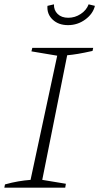

<svg xmlns="http://www.w3.org/2000/svg" viewBox="-23 -866 458 886"><path d="M-3 0 0 -15Q32 -24 61.5 -29Q91 -34 118 -36L241 -609L122 -629L126 -645H407L404 -631Q364 -622 337 -617.5Q310 -613 287 -611L172 -36L281 -18L278 0ZM291 -750Q247 -750 220 -775.5Q193 -801 196 -839L226 -846Q225 -819 243 -801.5Q261 -784 292 -784Q323 -784 349.5 -801.5Q376 -819 386 -846L415 -839Q406 -802 370.5 -776Q335 -750 291 -750Z"/></svg>

Font: Piazzolla SC ExtraLight
Style: Italic
Weight: 200
Italic angle: -11.3°
Designer: Juan Pablo del Peral
Foundry: Huerta Tipografica
Version: Version 1.330